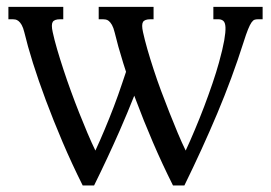

<svg xmlns="http://www.w3.org/2000/svg" viewBox="-20 -539 803 569"><path d="M701.7 -413.6Q668 -307.6 623.8 -202.6Q579.6 -97.7 526.4 10.7H492.7Q460.4 -53.7 432.9 -117.9Q405.3 -182.1 383.3 -241.2L377.9 -255.4Q357.4 -203.6 334.5 -151.4Q299.3 -71.3 258.8 10.7H225.1Q192.9 -53.7 165.5 -117.9Q138.2 -182.1 116 -241.5Q93.8 -300.8 77.6 -352.3Q61.5 -403.8 52.2 -442.9Q48.8 -457 44.2 -465.1Q39.6 -473.1 34.7 -476.8Q29.8 -480.5 25.4 -481.2Q21 -481.9 18.1 -481.9H4.9V-518.6H167.5V-481.9H158.2Q141.1 -481.9 136.2 -473.9Q131.3 -465.8 136.2 -443.8Q141.1 -420.9 149.4 -392.6Q157.7 -364.3 168 -333Q178.2 -301.8 190.2 -269Q202.1 -236.3 214.6 -204.8Q227.1 -173.3 239.3 -144.5Q251.5 -115.7 262.7 -92.8Q275.9 -121.1 290 -154.8Q304.2 -188.5 317.4 -223.1Q330.6 -257.8 341.8 -291.5Q348.1 -309.6 353.5 -326.2Q349.1 -339.4 345.2 -352.1Q329.1 -403.8 319.8 -442.9Q316.4 -457 311.8 -465.1Q307.1 -473.1 302.5 -476.8Q297.9 -480.5 293.2 -481.2Q288.6 -481.9 285.6 -481.9H272.5V-518.6H435.1V-481.9H425.8Q408.7 -481.9 403.8 -473.9Q398.9 -465.8 403.8 -443.8Q408.7 -421.4 416.7 -393.3Q424.8 -365.2 435.1 -333.7Q445.3 -302.2 457.5 -269.5Q469.7 -236.8 482.2 -205.3Q494.6 -173.8 506.8 -144.8Q519 -115.7 530.3 -92.8Q543.5 -121.1 557.6 -154.8Q571.8 -188.5 585 -223.1Q598.1 -257.8 609.6 -291.5Q621.1 -325.2 628.9 -353.5Q640.1 -394 644.5 -419.2Q648.9 -444.3 648.2 -458.3Q647.5 -472.2 641.8 -477.1Q636.2 -481.9 627.4 -481.9H612.3V-518.6H758.3V-481.9H744.1Q738.8 -481.9 734.4 -480.5Q730 -479 725.3 -472.4Q720.7 -465.8 715.1 -452.1Q709.5 -438.5 701.7 -413.6Z"/></svg>

Font: Arian Grqi
Style: Regular
Weight: 400
Designer: Ruben Hakobyan (Tarumian)
Foundry: Ruben Hakobyan (Tarumian)
Version: Version 1.003